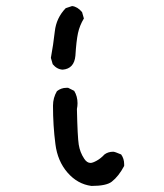

<svg xmlns="http://www.w3.org/2000/svg" viewBox="-20 -613 540 634"><path d="M282 1Q236 -5 203 -43Q170 -81 163 -137Q155 -198 155 -264Q155 -290 168 -312Q182 -323 199 -323H205L225 -313Q236 -295 236 -272Q236 -263 234 -253Q236 -161 240 -135.5Q244 -110 258 -89Q267 -75 279 -75Q286 -75 299.5 -82.5Q313 -90 325 -103Q337 -112 354 -112Q359 -112 380 -103Q390 -89 390 -71V-65Q372 -31 349 -13Q331 1 282 1ZM187 -383Q168 -384 154 -401L148 -422Q156 -465 161 -509.5Q166 -554 197 -586L218 -593Q236 -591 251 -573L257 -552Q243 -529 237.5 -503.5Q232 -478 229 -429Q225 -386 187 -383Z"/></svg>

Font: Xiaolai SC
Style: Regular
Weight: 400
Designer: Nozomi Seto 瀬戸のぞみ
Version: Version 3.11;December 4, 2020;FontCreator 13.0.0.2613 64-bit